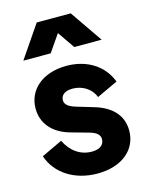

<svg xmlns="http://www.w3.org/2000/svg" viewBox="-122 -887 759 976"><g transform="rotate(-15 257.5 -399.0)"><path d="M269 12C396 12 480 -56 480 -158C480 -236 431 -291 340 -318L253 -344C212 -356 194 -371 194 -393C194 -421 217 -438 256 -438C309 -438 355 -408 371 -363L482 -415C448 -505 363 -558 256 -558C133 -558 49 -489 49 -388C49 -310 99 -251 188 -226L281 -200C317 -190 335 -175 335 -152C335 -121 311 -103 269 -103C210 -103 160 -138 132 -197L22 -145C54 -49 149 12 269 12ZM52 -640H196L258 -730L320 -640H464L347 -810H168Z"/></g></svg>

Font: Mluvka ExtraBold
Style: Regular
Weight: 800
Designer: Modified by Jiří Krblich, Original typeface by Gumpita Rahayu
Foundry: Gumpita Rahayu & Jiří Krblich
Version: Version 2.000;Glyphs 3.1.1 (3134)